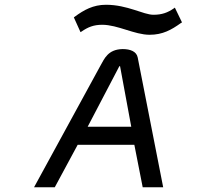

<svg xmlns="http://www.w3.org/2000/svg" viewBox="-20 -786 827 806"><path d="M425 -766C371 -766 332 -744 294 -716L290 -713L318 -651L323 -654C349 -672 373 -682 409 -682C474 -682 545 -640 608 -640C663 -640 700 -661 739 -689L744 -692L714 -754L710 -751C684 -733 660 -724 624 -724C582 -724 515 -766 425 -766ZM558 -545C553 -570 527 -580 495 -580C433 -579 418 -539 402 -511L123 0H210L306 -178H544L579 0H665ZM481 -508H484L531 -254H348Z"/></svg>

Font: Charger Monospace
Style: Regular
Weight: 400
Designer: Jasper
Foundry: Cannot Into Space Fonts
Version: Version 0.980